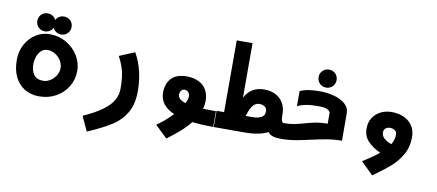

<svg xmlns="http://www.w3.org/2000/svg" viewBox="-83 -1098 3765 1655"><g transform="rotate(10 1800.0 -270.5)"><path d="M34 -275.5Q34 -351 67.2 -412.2Q100.5 -473.5 156.2 -508.2Q212 -543 276 -543Q356.5 -543 422.5 -504.8Q488.5 -466.5 526.2 -403.8Q564 -341 564 -271.5Q564 -198.5 527.5 -136Q491 -73.5 425.2 -36.2Q359.5 1 276 1Q206 1 151.2 -31.2Q96.5 -63.5 65.2 -125.8Q34 -188 34 -275.5ZM418 -270Q418 -305.5 398.5 -336.8Q379 -368 347.8 -386.8Q316.5 -405.5 283.5 -405.5Q248.5 -405.5 225.8 -383.8Q203 -362 192.2 -330.5Q181.5 -299 181 -270Q179.5 -208 206.2 -172.5Q233 -137 287.5 -137Q320 -137 350.2 -156Q380.5 -175 399.2 -206Q418 -237 418 -270ZM150 -638.5Q150 -660.5 160.2 -678.2Q170.5 -696 188.2 -706.2Q206 -716.5 228.5 -716.5Q253 -716.5 272.2 -704Q291.5 -691.5 300.5 -670.5Q309.5 -690.5 328.5 -702.2Q347.5 -714 371.5 -714Q393.5 -714 411.5 -703.8Q429.5 -693.5 439.8 -675.8Q450 -658 450 -636Q450 -614 439.8 -596Q429.5 -578 411.5 -567.5Q393.5 -557 371.5 -557Q347 -557 327.8 -569.8Q308.5 -582.5 299.5 -603.5Q290 -583.5 271 -571.5Q252 -559.5 228.5 -559.5Q206 -559.5 188.2 -570Q170.5 -580.5 160.2 -598.5Q150 -616.5 150 -638.5Z M958 -186.5Q958 -244 952.8 -286.8Q947.5 -329.5 933.8 -371Q920 -412.5 894 -461.5L1028 -517.5Q1070.5 -442.5 1089.5 -360Q1108.5 -277.5 1108.5 -193Q1108.5 -76 1064.8 -1.2Q1021 73.5 945.8 121.8Q870.5 170 735.5 229L676 101Q781.5 54 843.5 8Q905.5 -38 931.8 -85.2Q958 -132.5 958 -186.5Z M1451 -51Q1324.5 -105 1324.5 -216.5Q1324.5 -295.5 1368.5 -342.5Q1412.5 -389.5 1503 -389.5Q1563.5 -389.5 1607.5 -368Q1651.5 -346.5 1675 -306.2Q1698.5 -266 1698.5 -210.5Q1698.5 -174 1688 -139.5Q1728 -137.5 1801.5 -137.5V0Q1700.5 0 1617.5 -10Q1580 37.5 1530.8 80.5Q1481.5 123.5 1421 168.5L1314.5 66.5Q1388 17 1451 -51ZM1531 -160.5Q1550 -197.5 1550 -222.5Q1550 -243 1537.2 -258.2Q1524.5 -273.5 1502.5 -273.5Q1488.5 -273.5 1479.8 -265Q1471 -256.5 1467 -245Q1463 -233.5 1463 -224Q1463 -182 1531 -160.5Z M1806 -142H1872V-770H2010.5V-292Q2062 -394.5 2181 -394.5Q2234.5 -394.5 2277.5 -374Q2320.5 -353.5 2346 -311Q2371.5 -268.5 2371.5 -205L2371 -189.5Q2372.5 -166 2376.8 -154.8Q2381 -143.5 2386.5 -140.5Q2392 -137.5 2401.5 -137.5V0Q2352.5 0 2324.2 -8.5Q2296 -17 2279.5 -39.5Q2205.5 0 2070.5 0H1806ZM2226.5 -209Q2226.5 -240 2206 -252.2Q2185.5 -264.5 2162 -264.5Q2134.5 -264.5 2115.5 -247.5Q2096.5 -230.5 2086 -208.2Q2075.5 -186 2065 -154.5L2060.5 -142H2117.5Q2167 -142 2196.8 -157.8Q2226.5 -173.5 2226.5 -209Z M2481.5 -300.5V-432.5Q2536 -462.5 2654.5 -462.5Q2718 -462.5 2777.5 -447Q2837 -431.5 2876 -398.2Q2915 -365 2915 -314.5L2915.5 -75.5Q2849.5 -75.5 2788.8 -65.5Q2728 -55.5 2644.5 -36.5Q2563.5 -18 2508.2 -9Q2453 0 2394.5 0V-138Q2445 -138 2483.5 -145.5Q2522 -153 2572.5 -167.5Q2627 -183 2669 -191Q2711 -199 2769 -199L2768.5 -299.5Q2759.5 -312.5 2747.5 -319.8Q2735.5 -327 2713.8 -330.5Q2692 -334 2655 -334Q2597.5 -334 2551.2 -324.5Q2505 -315 2481.5 -300.5ZM2622 -582Q2622 -604 2632.2 -621.8Q2642.5 -639.5 2660.2 -649.8Q2678 -660 2700.5 -660Q2722.5 -660 2740.5 -649.8Q2758.5 -639.5 2768.8 -621.8Q2779 -604 2779 -582Q2779 -560 2768.8 -542Q2758.5 -524 2740.5 -513.5Q2722.5 -503 2700.5 -503Q2678 -503 2660.2 -513.5Q2642.5 -524 2632.2 -542Q2622 -560 2622 -582Z M3295 -394Q3350 -394 3397.8 -374.8Q3445.5 -355.5 3475.2 -313.5Q3505 -271.5 3505 -207Q3505 -124 3467 -57.8Q3429 8.5 3377.8 54Q3326.5 99.5 3248.5 155L3223.5 173L3116.5 68.5Q3162 39.5 3195.8 16Q3229.5 -7.5 3257.5 -30.5Q3189 -63 3147.5 -106.2Q3106 -149.5 3106 -218Q3106 -272 3132 -311.8Q3158 -351.5 3201.2 -372.8Q3244.5 -394 3295 -394ZM3339.5 -120.5Q3365 -162 3365 -208Q3365 -234 3347 -245.5Q3329 -257 3304.5 -257Q3279 -257 3264.8 -243Q3250.5 -229 3250.5 -208Q3250.5 -152.5 3339.5 -120.5Z"/></g></svg>

Font: JuliaMono Black
Style: Regular
Weight: 900
Monospace: yes
Designer: cormullion
Foundry: corm
Version: Version 0.054; ttfautohint (v1.8.4)